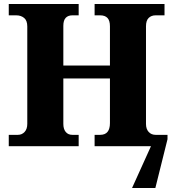

<svg xmlns="http://www.w3.org/2000/svg" viewBox="-20 -734 869 964"><path d="M24 0V-57H70Q90 -57 103.5 -71.5Q117 -86 117 -112V-601Q117 -631 101 -644Q85 -657 62 -657H24V-714H375V-657H343Q322 -657 310 -644.5Q298 -632 298 -604V-405H532V-602Q532 -631 519.5 -644Q507 -657 483 -657H455V-714H806V-657H761Q740 -657 726.5 -644Q713 -631 713 -602V-112Q713 -86 726.5 -71.5Q740 -57 761 -57H806H821V-35L760 210H643L738 0H455V-57H483Q532 -57 532 -116V-340H298V-112Q298 -86 310 -71.5Q322 -57 343 -57H375V0Z"/></svg>

Font: Noto Serif ExtraBold
Style: Regular
Weight: 800
Designer: Monotype Design Team
Foundry: Monotype Imaging Inc.
Version: Version 2.014